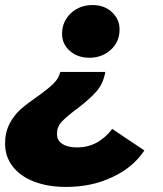

<svg xmlns="http://www.w3.org/2000/svg" viewBox="-27 -571 644 758"><path d="M326 -343C295 -343 269 -352 249 -370C228 -388 218 -411 218 -438C218 -470 230 -497 253 -519C276 -540 304 -551 338 -551C369 -551 395 -542 415 -523C435 -504 445 -482 445 -455C445 -422 434 -396 411 -375C388 -354 360 -343 326 -343ZM234 167C186 167 144 160 108 146C71 132 43 112 23 86C3 60 -7 30 -7 -4C-7 -34 -1 -60 11 -83C23 -106 38 -125 55 -140C72 -155 95 -172 122 -191C149 -210 170 -227 184 -241C198 -254 207 -270 211 -287H389C383 -255 371 -229 352 -208C333 -187 308 -165 275 -140C249 -121 230 -104 217 -91C204 -77 198 -61 198 -42C198 -25 205 -12 219 -3C232 6 252 11 277 11C305 11 331 5 355 -8C378 -21 399 -39 416 -62L543 23C513 68 471 103 417 128C363 154 302 167 234 167Z"/></svg>

Font: My Font
Style: Italic
Weight: 500
Designer: Julieta Ulanovsky
Foundry: Julieta Ulanovsky
Version: ""